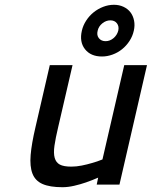

<svg xmlns="http://www.w3.org/2000/svg" viewBox="-20 -771 634 802"><path d="M594 -499 479 0H384L390 -29Q365 -18 339 -9Q316 -1 290 5Q264 11 241 11Q188 11 157.5 -2.5Q127 -16 115.5 -46Q104 -76 108 -123.5Q112 -171 128 -239L188 -499H283L223 -240Q212 -194 207.5 -162.5Q203 -131 208.5 -111.5Q214 -92 230 -83.5Q246 -75 278 -75Q299 -75 321.5 -79.5Q344 -84 364 -90Q386 -96 408 -105L499 -499ZM322 -643Q327 -665 340 -685Q353 -705 371 -719.5Q389 -734 411 -742.5Q433 -751 456 -751Q478 -751 496 -742.5Q514 -734 525 -719.5Q536 -705 540 -685Q544 -665 539 -643Q534 -620 521 -600Q508 -580 490 -565.5Q472 -551 450 -543Q428 -535 406 -535Q359 -535 335 -565.5Q311 -596 322 -643ZM388 -643Q383 -624 393 -611.5Q403 -599 421 -599Q439 -599 454 -611.5Q469 -624 474 -643Q478 -661 468.5 -673.5Q459 -686 441 -686Q423 -686 407.5 -673.5Q392 -661 388 -643Z"/></svg>

Font: Panefresco 600wt
Style: Italic
Weight: 600
Foundry: Campivisivi & Chank Co
Version: Version 1.000